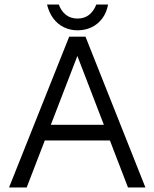

<svg xmlns="http://www.w3.org/2000/svg" viewBox="-20 -829 683 849"><path d="M20 0 286 -667H358L623 0H546L315 -600L330 -602L98 0ZM137 -208 168 -277H495L500 -208ZM323 -695Q291 -695 263.5 -708Q236 -721 216.5 -746.5Q197 -772 188 -809H240Q251 -779 272 -763Q293 -747 323 -747Q353 -747 373.5 -763Q394 -779 406 -809H458Q451 -772 431.5 -746.5Q412 -721 384 -708Q356 -695 323 -695Z"/></svg>

Font: Maven Pro
Style: Regular
Weight: 400
Designer: Joe Prince
Foundry: Joe Prince
Version: Version 2.103